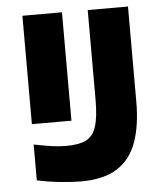

<svg xmlns="http://www.w3.org/2000/svg" viewBox="-52 -760 704 817"><g transform="rotate(-5 300.0 -352.0)"><path d="M261 10Q228 10 176 5Q124 0 74 -11V-164Q125 -154 154 -150Q183 -146 213 -146Q265 -146 295.5 -160.5Q326 -175 339.5 -215Q353 -255 353 -331V-714H525V-307Q525 -207 500 -136Q475 -65 417.5 -27.5Q360 10 261 10ZM74 -251V-714H243V-251Z"/></g></svg>

Font: Noto Sans Mono Black
Style: Regular
Weight: 900
Designer: Monotype Design Team
Foundry: Monotype Imaging Inc.
Version: Version 2.014